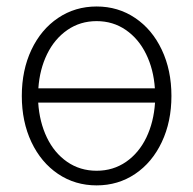

<svg xmlns="http://www.w3.org/2000/svg" viewBox="-20 -558 593 589"><path d="M46.9 -263.7Q46.9 -342.8 76.4 -405.3Q106 -467.8 158.2 -502.9Q210.4 -538.1 276.4 -538.1Q342.3 -538.1 394.5 -502.9Q446.8 -467.8 476.3 -405.3Q505.9 -342.8 505.9 -263.7Q505.9 -184.6 476.3 -122.1Q446.8 -59.6 394.5 -24.4Q342.3 10.7 276.4 10.7Q210.4 10.7 158.2 -24.4Q106 -59.6 76.4 -122.1Q46.9 -184.6 46.9 -263.7ZM455.6 -243.2H97.2Q101.1 -183.6 123.8 -136.2Q146.5 -88.9 186 -61.5Q225.6 -34.2 276.4 -34.2Q327.1 -34.2 366.7 -61.5Q406.2 -88.9 429 -136.2Q451.7 -183.6 455.6 -243.2ZM455.1 -287.1Q451.2 -345.2 428.2 -392.1Q405.3 -439 366 -466.1Q326.7 -493.2 276.4 -493.2Q226.1 -493.2 186.8 -466.1Q147.5 -439 124.5 -392.1Q101.6 -345.2 97.7 -287.1Z"/></svg>

Font: Pretendard JP ExtraLight
Style: Regular
Weight: 200
Designer: Base glyphs from Inter by Rasmus Andersson; Hangeul glyphs from Noto Sans CJK(Source Han Sans) by Jang Soo-young and Kan
Foundry: Kil Hyung-jin
Version: Version 1.309